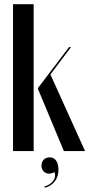

<svg xmlns="http://www.w3.org/2000/svg" viewBox="-20 -719 425 914"><path d="M140.2 -699H42V0H140.2ZM318.2 -495H308.8L161 -300.2V-295L284 0H384.8L220 -364.5ZM239.5 100.5Q247.5 123.2 233.2 142Q219 160.8 191.2 169L193.8 174.5Q208.8 170.8 220.9 162.8Q233 154.8 241.4 143.6Q249.8 132.5 254 118.5Q258.2 104.5 258.2 88.5Q258.2 60.8 247 45.4Q235.8 30 216.5 30Q199 30 188.2 41.1Q177.5 52.2 177.5 69.5Q177.5 85.5 187.6 96.5Q197.8 107.5 214.2 107.5Q220.5 107.5 226.4 105.6Q232.2 103.8 239.5 100.5Z"/></svg>

Font: Moniqa Black
Style: Regular
Weight: 900
Designer: Rajesh Rajput
Foundry: Rajesh Rajput
Version: Version 1.000